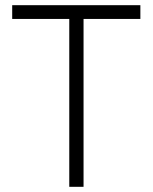

<svg xmlns="http://www.w3.org/2000/svg" viewBox="-20 -720 588 740"><path d="M247 0V-700H302V0ZM27 -647V-700H521V-647Z"/></svg>

Font: Fustat Light
Style: Regular
Weight: 300
Designer: Mohamed Gaber, Khaled Hosny, Laura Garcia Mut
Foundry: Kief Type Foundry, Alif Type Foundry, Hard Type Foundry
Version: Version 1.007